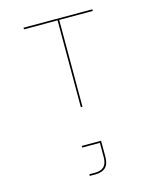

<svg xmlns="http://www.w3.org/2000/svg" viewBox="-136 -723 927 1132"><g transform="rotate(-15 328.0 -157.5)"><path d="M323 -90V-620H118V-630H538V-620H333V-90ZM387 132V229Q387 275 365.5 295Q344 315 304 315H269V305H304Q340 305 358.5 287Q377 269 377 229V142H269V132Z"/></g></svg>

Font: Bungee Hairline
Style: Regular
Weight: 400
Designer: David Jonathan Ross
Foundry: David Jonathan Ross
Version: Version 1.000;PS 1.0;hotconv 1.0.72;makeotf.lib2.5.5900